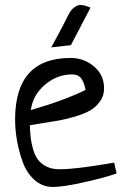

<svg xmlns="http://www.w3.org/2000/svg" viewBox="-20 -741 483 763"><path d="M433.6 -94.7 443.4 -51.8Q400.4 -36.1 315.9 -17.1Q231.4 2 190.4 2Q148.4 2 117.2 -25.9Q85.9 -53.7 70.3 -97.2Q54.7 -140.6 47.4 -183.1Q40 -225.6 40 -266.6Q40 -510.7 260.7 -510.7Q313.5 -510.7 353.5 -477.1Q393.6 -443.4 393.6 -389.6Q393.6 -360.4 377.4 -337.9Q361.3 -315.4 338.4 -302.2Q315.4 -289.1 279.8 -278.3Q244.1 -267.6 216.8 -262.7Q189.5 -257.8 151.4 -252Q113.3 -246.1 98.6 -243.2Q99.6 -214.8 102.1 -193.4Q104.5 -171.9 111.8 -147Q119.1 -122.1 131.3 -106Q143.6 -89.8 165 -79.1Q186.5 -68.4 215.8 -68.4Q251 -68.4 301.8 -74.7Q352.5 -81.1 392.1 -87.9Q431.6 -94.7 433.6 -94.7ZM102.5 -303.7Q235.4 -341.8 320.3 -383.8Q313.5 -416 301.8 -430.7Q290 -445.3 266.6 -445.3Q207 -445.3 158.7 -404.3Q110.4 -363.3 102.5 -303.7ZM326.2 -715.8 339.8 -710.9 261.7 -561.5 183.6 -552.7 228.5 -635.7Q232.4 -643.6 238.3 -655.3Q244.1 -667 248 -674.8Q252 -682.6 257.8 -692.4Q263.7 -702.1 270 -707.5Q276.4 -712.9 284.2 -717.3Q292 -721.7 302.7 -721.2Q313.5 -720.7 326.2 -715.8Z"/></svg>

Font: Neucha
Style: Regular
Weight: 400
Designer: Jovanny Lemonad
Foundry: Jovanny Lemonad
Version: Version 001.001